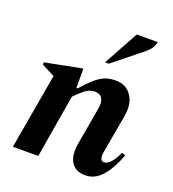

<svg xmlns="http://www.w3.org/2000/svg" viewBox="-131 -807 826 918"><g transform="rotate(20 281.5 -348.5)"><path d="M35 0 102 -384 36 -418V-430L221 -466H224V-368H230Q262 -404 286.5 -425.5Q311 -447 334.5 -456.5Q358 -466 390 -466Q442 -466 470 -426Q498 -386 486 -318L452 -126Q444 -79 469 -79Q484 -79 500.5 -95.5Q517 -112 535 -151L554 -145Q526 -71 490 -30.5Q454 10 406 10Q356 10 334 -25Q312 -60 324 -126L357 -314Q362 -341 352.5 -361.5Q343 -382 312 -382Q287 -382 262.5 -362.5Q238 -343 218 -321L164 0ZM311 -530 408 -707H515Q512 -692 503.5 -677.5Q495 -663 472 -644L330 -530Z"/></g></svg>

Font: Spectral
Style: Bold Italic
Weight: 700
Italic angle: -10°
Designer: Jean-Baptiste Levee
Foundry: Production Type
Version: Version 2.001